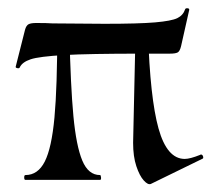

<svg xmlns="http://www.w3.org/2000/svg" viewBox="-20 -446 530 476"><path d="M449 -421 429 -332Q426 -319 420.5 -316Q415 -313 401 -313H330Q201 -313 139 -309.5Q77 -306 56 -299Q35 -292 29 -279Q28 -276 23 -277Q18 -278 19 -281L42 -372Q45 -383 51 -386Q57 -389 70 -389Q97 -389 110 -388L239 -387Q324 -387 364.5 -390.5Q405 -394 419.5 -401Q434 -408 439 -423Q440 -426 445 -425.5Q450 -425 449 -421ZM333 -372Q338 -372 342.5 -369.5Q347 -367 347 -365Q352 -203 373 -127.5Q394 -52 438 -52Q451 -52 476 -62L478 -63Q482 -63 483.5 -58Q485 -53 481 -52L354 10Q347 13 336.5 1.5Q326 -10 318 -34Q310 -58 310 -92L316 -364L331 -372ZM228 -12Q230 -12 230.5 -6Q231 0 228 0H43Q40 0 40 -6Q40 -12 43 -12Q74 -12 91 -45.5Q108 -79 115 -154.5Q122 -230 122 -368L152 -366Q155 -232 162 -158Q169 -84 184 -48Q199 -12 228 -12Z"/></svg>

Font: Cormorant SC SemiBold
Style: Regular
Weight: 600
Designer: Christian Thalmann (Catharsis Fonts)
Foundry: Catharsis Fonts
Version: Version 4.000